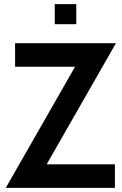

<svg xmlns="http://www.w3.org/2000/svg" viewBox="-20 -909 588 929"><path d="M8 0 366 -626 388 -586H53V-700H541L183 -74L161 -114H536V0ZM245 -792V-889H349V-792Z"/></svg>

Font: Cabin Resolve
Style: Bold-Resolve
Weight: 700
Designer: Pablo Impallari
Foundry: Pablo Impallari. http://www.impallari.com Igino Marini. http://www.ikern.com
Version: Version 3.001